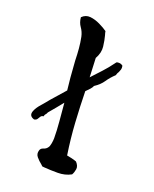

<svg xmlns="http://www.w3.org/2000/svg" viewBox="-110 -779 700 871"><g transform="rotate(15 240.5 -344.0)"><path d="M403 -529Q404 -518 401.5 -511.5Q399 -505 395 -498Q392 -494 389.5 -490Q387 -486 385 -480Q362 -462 346 -442Q330 -422 302 -407Q299 -400 290 -391.5Q281 -383 270 -374Q265 -300 263 -224.5Q261 -149 266 -71Q274 -69 288 -64.5Q302 -60 312 -55Q326 -37 322 -21Q318 -5 310 6Q280 19 245 16Q210 13 180 8Q173 7 170 6Q168 4 164 -1Q150 -14 140 -28.5Q130 -43 137 -60Q141 -71 154 -73.5Q167 -76 175 -86Q180 -91 184 -105.5Q188 -120 189 -131Q192 -167 192 -211Q192 -255 192 -299Q177 -283 162 -268Q147 -253 131 -237Q128 -230 123.5 -226.5Q119 -223 117 -215Q107 -215 102.5 -208.5Q98 -202 93.5 -196.5Q89 -191 79 -190Q51 -201 65 -227Q73 -243 92.5 -261.5Q112 -280 125 -294Q139 -308 156 -323.5Q173 -339 190 -356Q190 -373 189.5 -388Q189 -403 189 -416Q189 -437 189.5 -457Q190 -477 190 -496Q192 -526 192 -554Q192 -582 189 -608Q186 -631 175 -649.5Q164 -668 164 -693Q183 -709 206 -704.5Q229 -700 251.5 -686.5Q274 -673 288 -661Q288 -657 289 -652Q290 -647 291 -642Q295 -620 296 -590.5Q297 -561 277 -532Q276 -509 275 -486Q274 -463 273 -440Q299 -464 321 -483.5Q343 -503 373 -537Q378 -539 387 -537.5Q396 -536 403 -529Z"/></g></svg>

Font: Yuji Mai
Style: Regular
Weight: 400
Designer: Kataoka Yuji
Foundry: Kinuta Font Factory
Version: Version 3.002